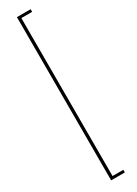

<svg xmlns="http://www.w3.org/2000/svg" viewBox="-291 -945 816 1140"><g transform="rotate(-30 116.5 -374.5)"><path d="M85 185V-934H179V-916H105V167H179V185Z"/></g></svg>

Font: Poppins Devanagari Thin
Style: Regular
Weight: 100
Designer: Ninad Kale (Devanagari), Jonny Pinhorn (Latin)
Foundry: Indian Type Foundry
Version: 4.005